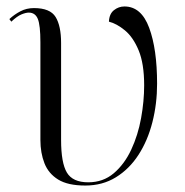

<svg xmlns="http://www.w3.org/2000/svg" viewBox="-20 -564 571 594"><path d="M244 10Q190 10 160 -8.5Q130 -27 117.5 -59Q105 -91 105 -131V-433Q105 -486 97 -505.5Q89 -525 69 -525Q60 -525 46.5 -519.5Q33 -514 15 -497L9 -505Q24 -519 43 -529Q62 -539 85 -539Q135 -539 152 -511.5Q169 -484 169 -431V-131Q169 -60 187 -30Q205 0 253 0Q299 0 332 -28Q365 -56 386 -101Q407 -146 416.5 -198.5Q426 -251 426 -300Q426 -367 409 -408Q392 -449 366.5 -470Q341 -491 317 -497Q318 -521 332.5 -532.5Q347 -544 365 -544Q417 -544 441.5 -478Q466 -412 466 -305Q466 -243 451.5 -186Q437 -129 408.5 -85Q380 -41 338.5 -15.5Q297 10 244 10Z"/></svg>

Font: Noto Serif Display Light
Style: Regular
Weight: 300
Designer: Monotype Design Team
Foundry: Monotype Imaging Inc.
Version: Version 2.009